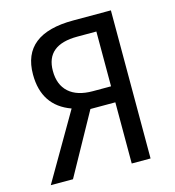

<svg xmlns="http://www.w3.org/2000/svg" viewBox="-107 -804 813 894"><g transform="rotate(-15 300.0 -357.0)"><path d="M297.9 -294.9 134.8 0H27.8L213.9 -319.8Q81.1 -367.7 81.1 -519Q81.1 -713.9 327.1 -713.9H508.8V0H418V-294.9ZM418 -636.2H326.2Q174.8 -636.2 174.8 -511.2Q174.8 -444.3 214.8 -408.2Q254.9 -372.1 330.1 -372.1H418Z"/></g></svg>

Font: Apple Sans Adjectives
Style: Regular
Weight: 400
Monospace: yes
Foundry: Apple Sans Adjectives
Version: Version 0.01